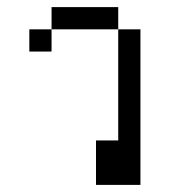

<svg xmlns="http://www.w3.org/2000/svg" viewBox="-20 -520 540 540"><path d="M312.5 -437.5H125V-500H312.5ZM62.5 -437.5H125V-375H62.5ZM250 -125H312.5V-437.5H375V0H250Z"/></svg>

Font: 寒蝉点阵体 16px
Style: Regular
Weight: 400
Designer: Designed by Warren2060
Foundry: ChillType
Version: Version 1.000